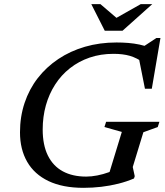

<svg xmlns="http://www.w3.org/2000/svg" viewBox="-20 -891 790 922"><path d="M394 -43Q419 -43 447.2 -48.5Q475.5 -54 502.8 -64Q530 -74 550.5 -87.5L496.5 -33.5L565 -257.5L481.5 -281L489.5 -306H745.5L737.5 -281L668.5 -256L617.5 -89L627 -45L623.5 -34Q588.5 -19 548.8 -9Q509 1 466.8 6Q424.5 11 381 11Q281 11 213 -21.5Q145 -54 110.5 -114Q76 -174 76 -255.5Q76 -330.5 98 -396.5Q120 -462.5 161.2 -515.8Q202.5 -569 260 -607.5Q317.5 -646 388 -666.5Q458.5 -687 539.5 -687Q568.5 -687 596 -684.8Q623.5 -682.5 649.8 -677Q676 -671.5 701.5 -661.5L659 -661L731 -708.5H750.5L709 -465H676L644.5 -623.5L672 -588.5Q637 -613 603.8 -622.8Q570.5 -632.5 525 -632.5Q463 -632.5 410.5 -614.5Q358 -596.5 316 -563.5Q274 -530.5 244.8 -485Q215.5 -439.5 200.2 -384.8Q185 -330 185 -269Q185 -194.5 210 -144Q235 -93.5 281.8 -68.2Q328.5 -43 394 -43ZM711 -871 568.5 -743.5H483L418.5 -871H462.5L546 -799.5H529L655.5 -871Z"/></svg>

Font: Newsreader 16pt Medium
Style: Italic
Weight: 500
Italic angle: -17°
Designer: Hugues Gentile
Foundry: Production Type
Version: Version 1.003